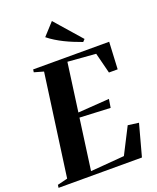

<svg xmlns="http://www.w3.org/2000/svg" viewBox="-195 -1087 972 1189"><g transform="rotate(-20 290.5 -492.5)"><path d="M-19.5 0 -17 -19 50 -35.5 142.5 -707.5 81 -725 83.5 -743H584.5L575.5 -564.5H518L483.5 -700.5L299 -715L255.5 -396.5L462 -411L453 -355L251 -364.5L205 -28.5L428 -46.5L515.5 -218L586.5 -208.5L530 0ZM433 -796.5Q405.5 -806.5 377 -818Q348.5 -829.5 321.2 -843Q294 -856.5 268.8 -872Q243.5 -887.5 222 -905L295 -985L447 -811.5Z"/></g></svg>

Font: Merriweather 144pt
Style: Bold Italic
Weight: 700
Italic angle: -7.8°
Version: Version 2.101